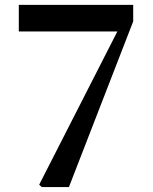

<svg xmlns="http://www.w3.org/2000/svg" viewBox="-20 -762 624 782"><path d="M56.6 -742.2H522.5V-674.8L260.7 0H150.4L139.6 -9.8L458 -633.8H56.6Z"/></svg>

Font: Bpmf Zihi Serif Bold
Style: Bold
Weight: 700
Foundry: But Ko
Version: Version 1.320